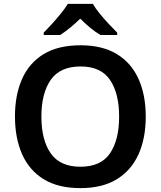

<svg xmlns="http://www.w3.org/2000/svg" viewBox="-20 -958 827 988"><path d="M730 -358Q730 -247 693 -164.5Q656 -82 581.5 -36Q507 10 394 10Q279 10 204.5 -36Q130 -82 93.5 -165Q57 -248 57 -359Q57 -469 93.5 -551.5Q130 -634 204.5 -679.5Q279 -725 395 -725Q507 -725 581.5 -679.5Q656 -634 693 -551.5Q730 -469 730 -358ZM193 -358Q193 -238 241 -169Q289 -100 394 -100Q499 -100 546 -169Q593 -238 593 -358Q593 -478 546 -547Q499 -616 395 -616Q289 -616 241 -547Q193 -478 193 -358ZM458 -938Q471 -915 493.5 -887.5Q516 -860 540.5 -834Q565 -808 583 -790V-778H497Q471 -793 445 -814.5Q419 -836 393 -862Q366 -836 341 -815.5Q316 -795 290 -778H205V-790Q224 -809 247.5 -835Q271 -861 293 -888Q315 -915 329 -938Z"/></svg>

Font: Noto Sans Lao UI SemBd
Style: Regular
Weight: 600
Designer: Monotype Design Team
Foundry: Monotype Imaging Inc.
Version: Version 2.000; ttfautohint (v1.8.4.7-5d5b)